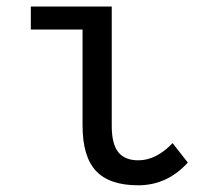

<svg xmlns="http://www.w3.org/2000/svg" viewBox="-20 -548 640 578"><path d="M316.4 -168.9Q316.4 -114.7 335.9 -90.1Q355.5 -65.4 396.5 -65.4Q450.2 -65.4 499.5 -117.2L545.4 -58.6Q483.4 9.8 396 9.8Q309.6 9.8 269 -33.4Q228.5 -76.7 228.5 -170.4V-459H72.8V-528.3H316.4Z"/></svg>

Font: Cousine
Style: Regular
Weight: 400
Monospace: yes
Designer: Steve Matteson
Foundry: Monotype Imaging Inc.
Version: Version 1.21